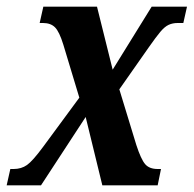

<svg xmlns="http://www.w3.org/2000/svg" viewBox="-62 -556 581 576"><path d="M-42 0 -31 -49H-21Q2 -49 19 -61Q36 -73 67 -115L176 -263L128 -422Q116 -461 103 -474Q90 -487 67 -487H57L68 -536H229L276 -347L393 -536H499L488 -487H471Q456 -487 444 -481.5Q432 -476 419 -460.5Q406 -445 385 -415L296 -288L347 -121Q361 -78 373.5 -63.5Q386 -49 411 -49H421L411 0H245L195 -205L61 0Z"/></svg>

Font: Noto Serif ExtraCondensed
Style: Bold Italic
Weight: 700
Width: 2
Italic angle: -12°
Designer: Monotype Design Team
Foundry: Monotype Imaging Inc.
Version: Version 2.013; ttfautohint (v1.8.4.7-5d5b)